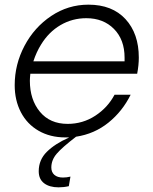

<svg xmlns="http://www.w3.org/2000/svg" viewBox="-20 -579 657 823"><path d="M110 -263Q108 -243 108 -233Q108 -152 151 -100Q194 -48 270 -48Q335 -48 388.5 -83Q442 -118 471 -173H540Q505 -102 445 -53.5Q385 -5 306 7Q246 53 223 80Q200 107 200 139Q200 159 213 170.5Q226 182 250 182Q266 182 282 178L275 219Q254 224 231 224Q192 224 169 206.5Q146 189 146 155Q146 106 181 71.5Q216 37 275 11V10H260Q195 10 145.5 -18.5Q96 -47 69.5 -98Q43 -149 43 -214Q43 -303 85 -382.5Q127 -462 199.5 -510.5Q272 -559 359 -559Q461 -559 518 -497Q575 -435 575 -332Q575 -300 568 -263ZM123 -316H514V-332Q514 -409 468.5 -455Q423 -501 350 -501Q290 -501 239.5 -471.5Q189 -442 156 -388Q136 -356 123 -316Z"/></svg>

Font: Open Sauce One Light Italic
Style: Regular
Weight: 300
Italic angle: -10°
Designer: Alfredo Marco Pradil
Foundry: Creative Sauce Fz LLC
Version: Version 1.477